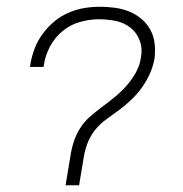

<svg xmlns="http://www.w3.org/2000/svg" viewBox="-20 -548 540 568"><path d="M214 0H174L188 -84Q191 -106 198 -128Q205 -150 217.5 -169.5Q230 -189 248 -204.5Q266 -220 285 -234Q304 -248 322.5 -263.5Q341 -279 356.5 -297Q372 -315 383 -335.5Q394 -356 397 -378Q402 -404 393.5 -427.5Q385 -451 366 -466Q347 -481 322.5 -486Q298 -491 272 -491Q245 -491 216.5 -483Q188 -475 165 -456Q142 -437 128 -410.5Q114 -384 110 -357L109 -350H69L70 -359Q74 -382 82.5 -404.5Q91 -427 106 -447.5Q121 -468 140 -484Q159 -500 182 -510Q205 -520 228.5 -524Q252 -528 275 -528Q298 -528 320 -525Q342 -522 362 -514Q382 -506 398.5 -492Q415 -478 425 -459.5Q435 -441 437.5 -418.5Q440 -396 437 -374Q433 -352 423.5 -330.5Q414 -309 400.5 -290Q387 -271 369.5 -254Q352 -237 333 -223Q314 -209 294.5 -195Q275 -181 260.5 -162.5Q246 -144 238 -122Q230 -100 227 -78Z"/></svg>

Font: Iosevka Extralight Oblique
Style: Regular
Weight: 200
Italic angle: -9°
Monospace: yes
Designer: Belleve Invis
Foundry: Belleve Invis
Version: Version 32.5.0; ttfautohint (v1.8.4)